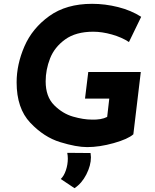

<svg xmlns="http://www.w3.org/2000/svg" viewBox="-20 -759 812 1005"><path d="M436 11Q380 11 295 -15Q210 -41 138.5 -116.5Q67 -192 67 -328Q67 -422 108 -516.5Q149 -611 238 -675Q327 -739 462 -739Q530 -739 598 -722Q666 -705 719 -671L655 -539Q617 -564 565.5 -578.5Q514 -593 468 -593Q377 -593 321 -552.5Q265 -512 242 -453Q219 -394 219 -333Q219 -253 263.5 -208.5Q308 -164 362.5 -148.5Q417 -133 459 -133Q510 -131 541 -147L552 -243H425L442 -382H717L678 -56Q650 -31 575.5 -10Q501 11 436 11ZM298 178Q315 162 325 132Q335 102 335 71Q335 56 332 41L454 42Q456 56 456 64Q456 107 432 154Q408 201 370 226Z"/></svg>

Font: Josefin Sans
Style: Bold Italic
Weight: 700
Italic angle: -7°
Designer: Santiago Orozco
Foundry: Typemade
Version: Version 2.000